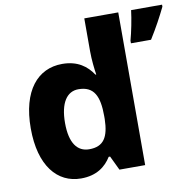

<svg xmlns="http://www.w3.org/2000/svg" viewBox="-84 -911 951 941"><g transform="rotate(-10 391.5 -441.0)"><path d="M245 -56C323 -56 368 -92 396 -137H403L437 -66H565V-826H396V-663C396 -619 402 -569 406 -545H402C372 -590 327 -625 250 -625C128 -625 44 -528 44 -340C44 -154 127 -56 245 -56ZM783 -816V-826H629C624 -783 611 -718 600 -679V-666H700C735 -722 760 -769 783 -816ZM309 -190C250 -190 214 -237 214 -337C214 -438 250 -489 307 -489C385 -489 409 -436 409 -338V-323C407 -233 381 -190 309 -190Z"/></g></svg>

Font: Noto Sans Malayalam UI ExtraBold
Style: Regular
Weight: 800
Designer: Jelle Bosma - Monotype Design Team
Foundry: Monotype Imaging Inc.
Version: Version 2.104